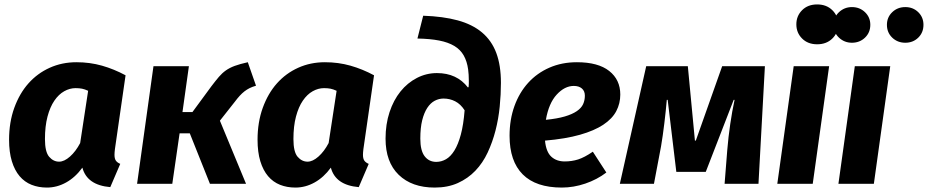

<svg xmlns="http://www.w3.org/2000/svg" viewBox="-20 -830 4190 867"><path d="M499 -157Q498 -149 497.5 -142.5Q497 -136 497 -131Q497 -114 503 -105Q509 -96 523 -90L478 15Q373 6 352 -73Q320 -29 278.5 -6Q237 17 192 17Q154 17 122.5 4.5Q91 -8 68.5 -34.5Q46 -61 33.5 -102Q21 -143 21 -199Q21 -278 44.5 -343Q68 -408 108.5 -453.5Q149 -499 204.5 -524Q260 -549 325 -549Q386 -549 440.5 -533.5Q495 -518 547 -490ZM247 -100Q270 -100 296 -123Q322 -146 342 -184L378 -420Q363 -427 350.5 -429.5Q338 -432 321 -432Q295 -432 270 -418Q245 -404 225.5 -375.5Q206 -347 194.5 -303.5Q183 -260 183 -202Q183 -144 202 -122Q221 -100 247 -100Z M599 0 673 -531H833L804 -324H849L935 -441Q954 -466 968.5 -483Q983 -500 1000 -512Q1017 -524 1040 -532.5Q1063 -541 1099 -549L1136 -443Q1119 -438 1107 -432Q1095 -426 1084 -417.5Q1073 -409 1062.5 -397.5Q1052 -386 1040 -370L973 -285L1091 0H928L837 -228H791L758 0Z M1621 -157Q1620 -149 1619.5 -142.5Q1619 -136 1619 -131Q1619 -114 1625 -105Q1631 -96 1645 -90L1600 15Q1495 6 1474 -73Q1442 -29 1400.5 -6Q1359 17 1314 17Q1276 17 1244.5 4.5Q1213 -8 1190.5 -34.5Q1168 -61 1155.5 -102Q1143 -143 1143 -199Q1143 -278 1166.5 -343Q1190 -408 1230.5 -453.5Q1271 -499 1326.5 -524Q1382 -549 1447 -549Q1508 -549 1562.5 -533.5Q1617 -518 1669 -490ZM1369 -100Q1392 -100 1418 -123Q1444 -146 1464 -184L1500 -420Q1485 -427 1472.5 -429.5Q1460 -432 1443 -432Q1417 -432 1392 -418Q1367 -404 1347.5 -375.5Q1328 -347 1316.5 -303.5Q1305 -260 1305 -202Q1305 -144 1324 -122Q1343 -100 1369 -100Z M1891 -759Q1981 -756 2047 -738Q2113 -720 2156.5 -683.5Q2200 -647 2221 -591Q2242 -535 2242 -456Q2242 -404 2236.5 -348.5Q2231 -293 2217.5 -240.5Q2204 -188 2182 -141Q2160 -94 2126.5 -59Q2093 -24 2047.5 -3.5Q2002 17 1943 17Q1840 17 1780.5 -40.5Q1721 -98 1721 -204Q1721 -269 1739 -323.5Q1757 -378 1788.5 -417Q1820 -456 1862.5 -478Q1905 -500 1953 -500Q2043 -500 2093 -435L2096 -437Q2097 -445 2097 -452V-468Q2097 -493 2094 -516Q2089 -553 2074 -579.5Q2059 -606 2031.5 -622.5Q2004 -639 1963 -647Q1922 -655 1865 -656ZM1950 -99Q1973 -99 1994 -111Q2015 -123 2032 -150.5Q2049 -178 2061 -222.5Q2073 -267 2078 -332Q2060 -360 2035.5 -372.5Q2011 -385 1983 -385Q1962 -385 1943 -375Q1924 -365 1909.5 -343Q1895 -321 1886.5 -287Q1878 -253 1878 -204Q1878 -150 1897.5 -124.5Q1917 -99 1950 -99Z M2781 -403Q2781 -363 2763 -328.5Q2745 -294 2704.5 -267Q2664 -240 2599 -221.5Q2534 -203 2441 -195Q2446 -144 2469.5 -122.5Q2493 -101 2530 -101Q2562 -101 2590.5 -110Q2619 -119 2657 -145L2718 -51Q2676 -19 2623 -1Q2570 17 2517 17Q2400 17 2340.5 -42.5Q2281 -102 2281 -217Q2281 -290 2303 -351Q2325 -412 2365 -456Q2405 -500 2461 -524.5Q2517 -549 2585 -549Q2681 -549 2731 -509.5Q2781 -470 2781 -403ZM2571 -442Q2530 -442 2494 -403Q2458 -364 2445 -289Q2496 -294 2530 -304Q2564 -314 2584.5 -328Q2605 -342 2613 -359.5Q2621 -377 2621 -398Q2621 -419 2607.5 -430.5Q2594 -442 2571 -442Z M3264 -152Q3269 -212 3277.5 -270Q3286 -328 3297 -379H3293L3167 -54H3034L2995 -379H2991Q2987 -332 2980 -274Q2973 -216 2965 -169L2933 0H2779L2898 -531H3086L3118 -195H3122L3241 -531H3434L3405 0H3252Z M3490 0 3564 -531H3724L3650 0ZM3670 -630Q3628 -630 3602 -656Q3576 -682 3576 -720Q3576 -758 3602 -784Q3628 -810 3670 -810Q3712 -810 3738.5 -784Q3765 -758 3765 -720Q3765 -682 3738.5 -656Q3712 -630 3670 -630Z M3827 -637Q3793 -637 3768.5 -660Q3744 -683 3744 -718Q3744 -752 3768.5 -775Q3793 -798 3827 -798Q3862 -798 3886 -775Q3910 -752 3910 -718Q3910 -683 3886 -660Q3862 -637 3827 -637ZM4068 -637Q4033 -637 4009 -660Q3985 -683 3985 -718Q3985 -752 4009 -775Q4033 -798 4068 -798Q4103 -798 4126.5 -775Q4150 -752 4150 -718Q4150 -683 4126.5 -660Q4103 -637 4068 -637ZM3766 0 3840 -531H4000L3926 0Z"/></svg>

Font: Szlgxwxxxixliatcpuztgldltzi
Style: Regular
Weight: 700
Italic angle: -8°
Designer: Carrois Corporate & Edenspiekermann
Foundry: Carrois Corporate GbR & Edenspiekermann AG
Version: Version 2.001